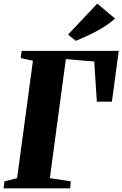

<svg xmlns="http://www.w3.org/2000/svg" viewBox="-24 -1018 662 1038"><path d="M-4.5 0 0 -37.5 68.5 -55 154 -689.5 88 -704 93 -743H618L581 -468.5H499.5L485.5 -685.5L332 -698.5L245.5 -55L359 -37.5L355 0ZM386 -797 344 -831 502 -998.5 598 -917.5Q565 -888.5 527.5 -866.2Q490 -844 453.5 -827Q417 -810 386 -797Z"/></svg>

Font: Merriweather 72pt Black
Style: Italic
Weight: 900
Italic angle: -7.8°
Version: Version 2.101